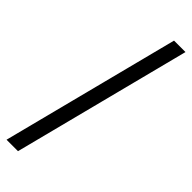

<svg xmlns="http://www.w3.org/2000/svg" viewBox="-306 -818 937 937"><g transform="rotate(45 162.5 -350.0)"><path d="M84 110H5L241 -810H320Z"/></g></svg>

Font: Share Tech
Style: Regular
Weight: 400
Designer: Ralph du Carrois
Foundry: Carrois Type Design
Version: Version 1.100